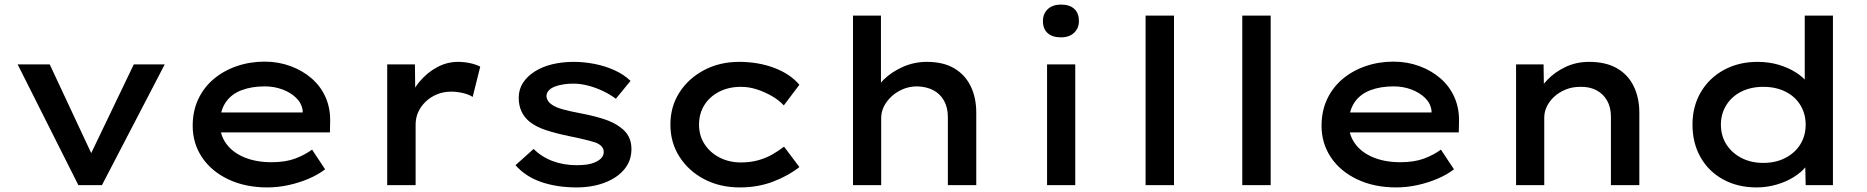

<svg xmlns="http://www.w3.org/2000/svg" viewBox="-20 -808 8150 838"><path d="M322 0 57 -527H197L392 -110L360 -102L564 -527H699L425 0Z M1147 10Q1051 10 977 -25Q903 -60 862 -121Q821 -182 821 -259Q821 -323 845 -374.5Q869 -426 912 -462.5Q955 -499 1012.5 -519Q1070 -539 1135 -539Q1195 -539 1248 -519.5Q1301 -500 1340.5 -465.5Q1380 -431 1401 -383.5Q1422 -336 1421 -279L1420 -230H915L892 -317H1317L1301 -303V-325Q1297 -357 1273 -380.5Q1249 -404 1213 -417.5Q1177 -431 1135 -431Q1078 -431 1033.5 -414Q989 -397 964.5 -360.5Q940 -324 940 -268Q940 -218 968 -180Q996 -142 1047 -121Q1098 -100 1165 -100Q1226 -100 1268.5 -116Q1311 -132 1342 -155L1399 -69Q1369 -46 1328.5 -28.5Q1288 -11 1241 -0.5Q1194 10 1147 10Z M1670 0V-527H1791L1793 -344L1765 -363Q1778 -412 1811 -451.5Q1844 -491 1887.5 -514.5Q1931 -538 1979 -538Q2007 -538 2033.5 -532Q2060 -526 2076 -517L2043 -385Q2026 -396 2000 -402Q1974 -408 1950 -408Q1915 -408 1886.5 -396Q1858 -384 1837 -363.5Q1816 -343 1805 -318Q1794 -293 1794 -264V0Z M2497 10Q2411 10 2342.5 -13.5Q2274 -37 2230 -87L2309 -158Q2344 -123 2392 -105Q2440 -87 2497 -87Q2518 -87 2538.5 -89.5Q2559 -92 2576.5 -99.5Q2594 -107 2604.5 -118Q2615 -129 2615 -145Q2615 -172 2579 -186Q2560 -192 2531.5 -199Q2503 -206 2468 -213Q2409 -225 2364.5 -239.5Q2320 -254 2291 -277Q2268 -296 2256 -322Q2244 -348 2244 -381Q2244 -418 2262.5 -446.5Q2281 -475 2314 -496Q2347 -517 2390.5 -527.5Q2434 -538 2484 -538Q2529 -538 2575 -529Q2621 -520 2662 -501.5Q2703 -483 2732 -455L2668 -377Q2644 -395 2613 -410Q2582 -425 2548 -434Q2514 -443 2483 -443Q2461 -443 2440.5 -440Q2420 -437 2402.5 -430.5Q2385 -424 2375 -413Q2365 -402 2365 -387Q2366 -377 2372 -367.5Q2378 -358 2389 -351Q2406 -339 2437.5 -330.5Q2469 -322 2511 -314Q2570 -303 2615 -288.5Q2660 -274 2688 -252Q2712 -235 2724 -211.5Q2736 -188 2736 -158Q2736 -106 2704.5 -68.5Q2673 -31 2618.5 -10.5Q2564 10 2497 10Z M3209 10Q3122 10 3053.5 -26Q2985 -62 2945.5 -124Q2906 -186 2906 -264Q2906 -343 2945.5 -404.5Q2985 -466 3053 -502Q3121 -538 3206 -538Q3289 -538 3358.5 -512Q3428 -486 3469 -438L3401 -348Q3380 -371 3348.5 -389Q3317 -407 3283 -418Q3249 -429 3214 -429Q3160 -429 3118.5 -407.5Q3077 -386 3054 -349Q3031 -312 3031 -264Q3031 -216 3055 -179Q3079 -142 3120.5 -120.5Q3162 -99 3214 -99Q3255 -99 3289 -108.5Q3323 -118 3351 -134Q3379 -150 3402 -168L3469 -79Q3423 -42 3356 -16Q3289 10 3209 10Z M3703 0V-740H3825V-397L3792 -388Q3802 -426 3836.5 -460Q3871 -494 3920.5 -516Q3970 -538 4025 -538Q4097 -538 4144.5 -510Q4192 -482 4216.5 -432Q4241 -382 4241 -316V0H4117V-298Q4117 -339 4100 -369Q4083 -399 4053 -414.5Q4023 -430 3983 -431Q3949 -431 3920 -418.5Q3891 -406 3870 -386Q3849 -366 3837.5 -342.5Q3826 -319 3826 -293V0H3765Q3740 0 3724.5 0Q3709 0 3703 0Z M4550 0V-527H4673V0ZM4611 -645Q4573 -645 4552.5 -663.5Q4532 -682 4532 -716Q4532 -748 4553 -768Q4574 -788 4611 -788Q4648 -788 4668.5 -769.5Q4689 -751 4689 -716Q4689 -685 4668 -665Q4647 -645 4611 -645Z M4980 0V-740H5104V0Z M5402 0V-740H5526V0Z M6074 10Q5978 10 5904 -25Q5830 -60 5789 -121Q5748 -182 5748 -259Q5748 -323 5772 -374.5Q5796 -426 5839 -462.5Q5882 -499 5939.5 -519Q5997 -539 6062 -539Q6122 -539 6175 -519.5Q6228 -500 6267.5 -465.5Q6307 -431 6328 -383.5Q6349 -336 6348 -279L6347 -230H5842L5819 -317H6244L6228 -303V-325Q6224 -357 6200 -380.5Q6176 -404 6140 -417.5Q6104 -431 6062 -431Q6005 -431 5960.5 -414Q5916 -397 5891.5 -360.5Q5867 -324 5867 -268Q5867 -218 5895 -180Q5923 -142 5974 -121Q6025 -100 6092 -100Q6153 -100 6195.5 -116Q6238 -132 6269 -155L6326 -69Q6296 -46 6255.5 -28.5Q6215 -11 6168 -0.5Q6121 10 6074 10Z M6597 0V-527H6717L6719 -397L6686 -389Q6702 -427 6734.5 -460.5Q6767 -494 6813.5 -516Q6860 -538 6916 -538Q6988 -538 7036.5 -510.5Q7085 -483 7110 -432.5Q7135 -382 7135 -316V0H7011V-299Q7011 -340 6994 -369.5Q6977 -399 6947 -414.5Q6917 -430 6877 -429Q6842 -429 6813 -417Q6784 -405 6763 -385.5Q6742 -366 6731 -342.5Q6720 -319 6720 -295V0H6659Q6634 0 6618.5 0Q6603 0 6597 0Z M7647 10Q7564 10 7500.5 -25Q7437 -60 7402 -122Q7367 -184 7367 -264Q7367 -344 7403.5 -406Q7440 -468 7504.5 -503Q7569 -538 7651 -538Q7700 -538 7742.5 -525.5Q7785 -513 7818 -492Q7851 -471 7869.5 -446.5Q7888 -422 7890 -396L7857 -392V-740H7980V0H7861L7858 -135L7882 -129Q7881 -104 7861.5 -80Q7842 -56 7809.5 -35.5Q7777 -15 7734.5 -2.5Q7692 10 7647 10ZM7676 -97Q7731 -97 7773 -119Q7815 -141 7838 -178.5Q7861 -216 7861 -264Q7861 -311 7838 -349Q7815 -387 7773 -408Q7731 -429 7676 -429Q7622 -429 7580 -408Q7538 -387 7514.5 -349Q7491 -311 7491 -264Q7491 -216 7514.5 -178.5Q7538 -141 7580 -119Q7622 -97 7676 -97Z"/></svg>

Font: Lexend Giga Medium
Style: Regular
Weight: 500
Designer: Bonnie Shaver-Troup, Thomas Jockin
Foundry: Lexend
Version: Version 1.007